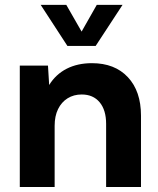

<svg xmlns="http://www.w3.org/2000/svg" viewBox="-20 -752 637 772"><path d="M546.9 0H406.7V-253.9Q406.7 -309.6 380.6 -340.8Q354.5 -372.1 308.6 -372.1Q276.4 -372.1 251.7 -356.7Q227.1 -341.3 213.4 -313.2Q199.7 -285.2 199.7 -246.1V0H59.6V-488.3H172.9L177.7 -410.2Q204.1 -453.1 248 -475.6Q292 -498 349.6 -498Q441.4 -498 494.1 -441.7Q546.9 -385.3 546.9 -287.1ZM364.7 -567.4H251L143.6 -732.4H246.6L308.1 -625L369.1 -732.4H472.7Z"/></svg>

Font: Kumbh Sans
Style: Bold
Weight: 700
Version: Version 1.005